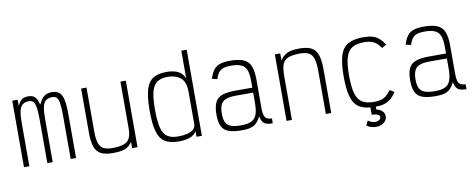

<svg xmlns="http://www.w3.org/2000/svg" viewBox="-78 -1180 4355 1757"><g transform="rotate(-10 2100.0 -302.0)"><path d="M58 0V-618H108V-560Q127 -601 149 -616.5Q171 -632 209 -632Q249 -632 269.5 -611.5Q290 -591 304 -538Q330 -591 356 -611.5Q382 -632 426 -632Q470 -632 495.5 -611.5Q521 -591 531.5 -541.5Q542 -492 542 -406V0H492V-406Q492 -475 486 -514.5Q480 -554 465.5 -570.5Q451 -587 426 -587Q388 -587 365.5 -570Q343 -553 334 -513.5Q325 -474 325 -404V0H275V-400Q275 -471 269 -512Q263 -553 248.5 -570Q234 -587 209 -587Q171 -587 148.5 -570Q126 -553 117 -513.5Q108 -474 108 -404V0Z M883 14Q813 14 772.5 -6.5Q732 -27 715 -76Q698 -125 698 -210V-618H748V-210Q748 -143 760.5 -104Q773 -65 802.5 -48.5Q832 -32 883 -32Q952 -32 991 -46Q1030 -60 1046.5 -92.5Q1063 -125 1063 -183V-618H1113V0H1063V-59Q1045 -31 1022 -15.5Q999 0 966 7Q933 14 883 14Z M1495 14Q1414 14 1367 -15.5Q1320 -45 1300 -115.5Q1280 -186 1280 -308Q1280 -431 1300 -502Q1320 -573 1367 -602.5Q1414 -632 1495 -632Q1554 -632 1597.5 -612.5Q1641 -593 1661 -542V-800H1711V0H1661V-52Q1639 -15 1596 -0.5Q1553 14 1495 14ZM1495 -32Q1539 -32 1576.5 -40Q1614 -48 1637.5 -67Q1661 -86 1661 -120V-416Q1661 -511 1615 -548.5Q1569 -586 1495 -586Q1433 -586 1396.5 -560.5Q1360 -535 1345 -474.5Q1330 -414 1330 -308Q1330 -203 1345 -143Q1360 -83 1396.5 -57.5Q1433 -32 1495 -32Z M2084 14Q2005 14 1959.5 -2.5Q1914 -19 1895 -58.5Q1876 -98 1876 -166Q1876 -238 1895 -279Q1914 -320 1959.5 -337Q2005 -354 2084 -354H2242V-419Q2242 -483 2227.5 -519Q2213 -555 2178.5 -570.5Q2144 -586 2084 -586Q2041 -586 2013.5 -577Q1986 -568 1969 -546Q1952 -524 1940 -486L1892 -498Q1908 -549 1930.5 -578.5Q1953 -608 1990 -620Q2027 -632 2084 -632Q2163 -632 2208.5 -612.5Q2254 -593 2273 -546.5Q2292 -500 2292 -419V-156Q2292 -114 2299 -90Q2306 -66 2323.5 -56Q2341 -46 2370 -46V0Q2315 0 2291 -18Q2267 -36 2258 -85Q2240 -48 2218 -26Q2196 -4 2164 5Q2132 14 2084 14ZM2084 -32Q2144 -32 2178.5 -49Q2213 -66 2227.5 -106Q2242 -146 2242 -216V-308H2084Q2024 -308 1989.5 -295Q1955 -282 1940.5 -251Q1926 -220 1926 -166Q1926 -115 1940.5 -86Q1955 -57 1989.5 -44.5Q2024 -32 2084 -32Z M2498 0V-618H2548V-554Q2576 -595 2614.5 -613.5Q2653 -632 2728 -632Q2799 -632 2839 -611Q2879 -590 2896 -540Q2913 -490 2913 -403V0H2863V-403Q2863 -473 2850.5 -512.5Q2838 -552 2809 -569Q2780 -586 2728 -586Q2660 -586 2620.5 -572Q2581 -558 2564.5 -521Q2548 -484 2548 -414V0Z M3318 14Q3228 14 3177 -15.5Q3126 -45 3104.5 -116Q3083 -187 3083 -309Q3083 -432 3105 -502.5Q3127 -573 3179 -602.5Q3231 -632 3322 -632Q3370 -632 3403.5 -623Q3437 -614 3464 -591.5Q3491 -569 3517 -530L3475 -505Q3454 -536 3432.5 -553.5Q3411 -571 3385 -578.5Q3359 -586 3322 -586Q3250 -586 3209 -560.5Q3168 -535 3150.5 -475Q3133 -415 3133 -309Q3133 -204 3150 -143.5Q3167 -83 3207.5 -57.5Q3248 -32 3318 -32Q3355 -32 3382 -39.5Q3409 -47 3431 -65Q3453 -83 3475 -114L3517 -89Q3490 -50 3462.5 -27.5Q3435 -5 3401 4.5Q3367 14 3318 14ZM3294 196Q3271 196 3247.5 188.5Q3224 181 3209 168L3230 126Q3243 136 3260.5 143Q3278 150 3294 150Q3319 150 3334 139.5Q3349 129 3349 113Q3349 98 3328.5 89Q3308 80 3275 80V-5H3325V40Q3358 47 3378.5 67Q3399 87 3399 113Q3399 150 3370 173Q3341 196 3294 196Z M3884 14Q3805 14 3759.5 -2.5Q3714 -19 3695 -58.5Q3676 -98 3676 -166Q3676 -238 3695 -279Q3714 -320 3759.5 -337Q3805 -354 3884 -354H4042V-419Q4042 -483 4027.5 -519Q4013 -555 3978.5 -570.5Q3944 -586 3884 -586Q3841 -586 3813.5 -577Q3786 -568 3769 -546Q3752 -524 3740 -486L3692 -498Q3708 -549 3730.5 -578.5Q3753 -608 3790 -620Q3827 -632 3884 -632Q3963 -632 4008.5 -612.5Q4054 -593 4073 -546.5Q4092 -500 4092 -419V-156Q4092 -114 4099 -90Q4106 -66 4123.5 -56Q4141 -46 4170 -46V0Q4115 0 4091 -18Q4067 -36 4058 -85Q4040 -48 4018 -26Q3996 -4 3964 5Q3932 14 3884 14ZM3884 -32Q3944 -32 3978.5 -49Q4013 -66 4027.5 -106Q4042 -146 4042 -216V-308H3884Q3824 -308 3789.5 -295Q3755 -282 3740.5 -251Q3726 -220 3726 -166Q3726 -115 3740.5 -86Q3755 -57 3789.5 -44.5Q3824 -32 3884 -32Z"/></g></svg>

Font: Victor Mono Thin
Style: Regular
Weight: 100
Monospace: yes
Designer: Rune Bjørnerås
Version: Version 1.561;gftools[0.9.30]